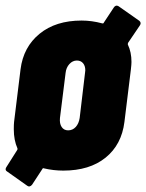

<svg xmlns="http://www.w3.org/2000/svg" viewBox="-27 -598 520 682"><path d="M470 -508 428 -446Q427 -444 427 -440Q440 -413 440 -378Q440 -370 438 -352L415 -165Q405 -84 348 -38Q291 8 198 8Q163 8 129 0Q125 -2 123 3L87 58Q83 63 78.5 64Q74 65 70 62L-2 11Q-7 8 -7 3Q-7 -1 -4 -5L34 -65Q36 -68 35 -71Q22 -100 22 -139Q22 -156 23 -165L46 -352Q56 -431 113.5 -478Q171 -525 263 -525Q299 -525 336 -515Q341 -514 342 -518L377 -571Q380 -576 384.5 -577.5Q389 -579 394 -576L468 -524Q476 -517 470 -508ZM276 -348Q276 -364 268 -373.5Q260 -383 246 -383Q231 -383 219.5 -370.5Q208 -358 206 -339L186 -179Q184 -159 192 -147Q200 -135 215 -135Q231 -135 242 -147Q253 -159 256 -179L275 -339Z"/></svg>

Font: Barlow Condensed ExtraBold
Style: Italic
Weight: 800
Width: 3
Italic angle: -7°
Designer: Jeremy Tribby
Foundry: Tribby Type
Version: Version 1.408